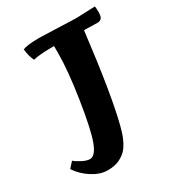

<svg xmlns="http://www.w3.org/2000/svg" viewBox="-189 -813 847 929"><g transform="rotate(-30 234.5 -348.5)"><path d="M173 -709C127.7 -709 96.7 -705.3 80 -698C83.3 -670 89.3 -647.3 98 -630C123.3 -636 162.3 -639 215 -639V-598C215 -534.7 207.2 -452.3 191.5 -351C175.8 -249.7 160.5 -178.8 145.5 -138.5C130.5 -98.2 113 -78 93 -78C81 -78 66.7 -82.3 50 -91C33.3 -99.7 21 -107.7 13 -115L-15 -84C3 -56.7 26.5 -33.8 55.5 -15.5C84.5 2.8 112.7 12 140 12C167.3 12 190 7.5 208 -1.5C226 -10.5 240.3 -21.3 251 -34C271.7 -59.3 288 -96.7 300 -146C326 -247.3 352.3 -409.7 379 -633C416.3 -631.7 440.7 -631 452 -631C463.3 -631 471.5 -634.2 476.5 -640.5C481.5 -646.8 484 -657.5 484 -672.5C484 -687.5 483.3 -698.7 482 -706L376 -702Z"/></g></svg>

Font: Oleo Script
Style: Regular
Weight: 400
Designer: Soytutype
Foundry: Soytutype
Version: Version 1.002